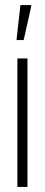

<svg xmlns="http://www.w3.org/2000/svg" viewBox="-20 -742 177 762"><path d="M49 0V-510H89V0ZM46 -583V-588L61 -722H104V-717L74 -583Z"/></svg>

Font: Saira UltraCondensed ExtraLight
Style: Regular
Weight: 250
Width: 1
Designer: Hector Gatti with collaboration of the Omnibus-Type team
Foundry: Omnibus-Type
Version: Version 1.101